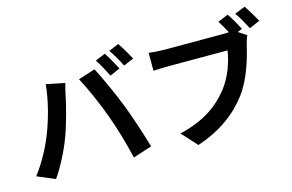

<svg xmlns="http://www.w3.org/2000/svg" viewBox="-110 -1136 2220 1459"><g transform="rotate(-15 1000.0 -406.0)"><path d="M780 -798 701 -765C728 -727 758 -667 779 -626L859 -661C840 -698 805 -761 780 -798ZM898 -843 819 -810C846 -773 879 -714 899 -673L979 -707C961 -742 924 -805 898 -843ZM192 -311C158 -223 99 -115 36 -33L176 26C229 -49 288 -163 324 -260C359 -353 395 -491 409 -561C413 -583 424 -632 433 -661L287 -691C275 -564 237 -423 192 -311ZM686 -332C726 -224 762 -98 790 21L938 -27C910 -126 857 -286 822 -376C784 -473 715 -627 674 -704L541 -661C583 -585 648 -437 686 -332Z M1899 -868 1816 -835C1843 -798 1874 -741 1896 -700L1979 -736C1960 -771 1924 -832 1899 -868ZM1863 -654 1799 -696 1836 -711C1818 -747 1785 -805 1759 -843L1677 -809C1696 -780 1716 -745 1733 -712C1715 -710 1698 -710 1686 -710C1630 -710 1298 -710 1223 -710C1190 -710 1133 -714 1104 -718V-577C1130 -579 1177 -581 1223 -581C1298 -581 1628 -581 1688 -581C1675 -495 1637 -382 1571 -299C1490 -197 1377 -110 1179 -64L1288 56C1467 -2 1600 -101 1690 -221C1774 -332 1817 -487 1840 -585C1846 -606 1853 -635 1863 -654Z"/></g></svg>

Font: Noto Sans TC
Style: Bold
Weight: 700
Designer: Ryoko NISHIZUKA 西塚涼子 (kana, bopomofo & ideographs); Paul D. Hunt (Latin, Greek & Cyrillic); Sandoll Communications 산돌커뮤니
Foundry: Adobe
Version: Version 2.004;hotconv 1.0.118;makeotfexe 2.5.65603